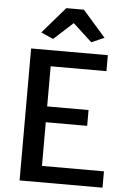

<svg xmlns="http://www.w3.org/2000/svg" viewBox="-64 -1032 718 1077"><g transform="rotate(5 295.5 -493.0)"><path d="M88 0V-743H520V-653H206V-427H439V-338H206V-92H555V0ZM206 -807 137 -837.5 265 -985.5H364L493 -838.5L421 -807L314 -905.5Z"/></g></svg>

Font: Merriweather Sans
Style: Regular
Weight: 400
Designer: Eben Sorkin
Foundry: Eben Sorkin
Version: Version 1.008; ttfautohint (v1.7.19-72a1) -l 8 -r 50 -G 200 